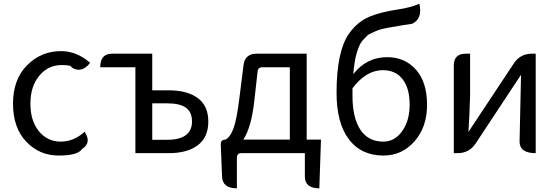

<svg xmlns="http://www.w3.org/2000/svg" viewBox="-20 -836 3036 1048"><path d="M442 -117Q482 -56 427 -22Q405 13 300 13Q195 13 123 -63Q51 -139 51 -270Q51 -402 127 -479Q204 -557 313 -557Q399 -557 472 -493Q425 -433 371 -468Q370 -481 317 -481Q242 -481 194 -422Q146 -364 146 -270Q146 -177 192 -120Q239 -63 311 -63Q383 -63 442 -117Z M719 0V-469H527Q527 -543 592 -543H811V-343H901Q1002 -343 1059 -301Q1117 -259 1117 -172Q1117 -86 1059 -43Q1002 0 901 0ZM811 -73H892Q1028 -73 1028 -173Q1028 -224 995 -248Q962 -272 892 -272H811Z M1368 -285Q1352 -140 1308 -74H1562V-469H1413Q1388 -469 1386 -445ZM1297 0Q1273 0 1273 25V192Q1194 192 1192 127L1185 -48Q1185 -74 1211 -74Q1237 -88 1254 -134Q1272 -181 1287 -303L1309 -479Q1316 -543 1381 -543H1654V-74H1732L1723 192Q1644 192 1644 127V0Z M1904 -312Q1904 -193 1947 -128Q1990 -63 2072 -63Q2135 -63 2175 -120Q2216 -177 2216 -265Q2216 -354 2178 -403Q2140 -453 2070 -453Q1978 -453 1904 -354ZM2073 13Q1951 13 1884 -76Q1817 -165 1817 -329Q1817 -557 1886 -654Q1910 -687 1936 -708Q1962 -730 1999 -746Q2062 -771 2144 -783Q2226 -795 2269 -816Q2288 -733 2229 -706Q2253 -710 2176 -698Q2069 -681 2049 -673Q2030 -666 2011 -657Q1992 -649 1982 -639Q1972 -629 1959 -615Q1947 -601 1940 -583Q1933 -566 1926 -543Q1915 -505 1908 -431Q1981 -524 2093 -524Q2191 -524 2251 -455Q2311 -387 2311 -264Q2311 -142 2242 -64Q2174 13 2073 13Z M2457 0V-478Q2457 -543 2522 -543H2546V-316L2542 -208L2537 -116L2784 -489Q2819 -543 2884 -543H2904V0Q2815 0 2816 -65L2824 -428L2577 -54Q2542 0 2477 0Z"/></svg>

Font: Swei Toothpaste CJK TC
Style: Regular
Weight: 400
Version: Version 1.0